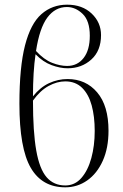

<svg xmlns="http://www.w3.org/2000/svg" viewBox="-20 -791 528 821"><path d="M259 10Q160 10 111.5 -73.5Q63 -157 63 -347Q63 -504 87 -597Q111 -690 157 -730.5Q203 -771 267 -771Q332 -771 372 -733Q412 -695 412 -641Q412 -574 370.5 -536.5Q329 -499 269 -499Q237 -499 200.5 -512.5Q164 -526 132 -559Q121 -484 121 -379Q152 -418 190 -435.5Q228 -453 269 -453Q347 -453 395.5 -396Q444 -339 444 -232Q444 -158 419.5 -103.5Q395 -49 353 -19.5Q311 10 259 10ZM266 -761Q216 -761 182.5 -716Q149 -671 134 -573Q168 -536 202.5 -522.5Q237 -509 267 -509Q311 -509 337.5 -543Q364 -577 364 -638Q364 -702 333.5 -731.5Q303 -761 266 -761ZM121 -360Q121 -227 135 -147.5Q149 -68 179.5 -33Q210 2 259 2Q300 2 328 -30Q356 -62 370.5 -115Q385 -168 385 -231Q385 -293 372 -340.5Q359 -388 331 -415.5Q303 -443 259 -443Q224 -443 188 -423.5Q152 -404 121 -361Z"/></svg>

Font: Noto Serif Display Condensed Light
Style: Regular
Weight: 300
Width: 3
Designer: Monotype Design Team
Foundry: Monotype Imaging Inc.
Version: Version 2.009